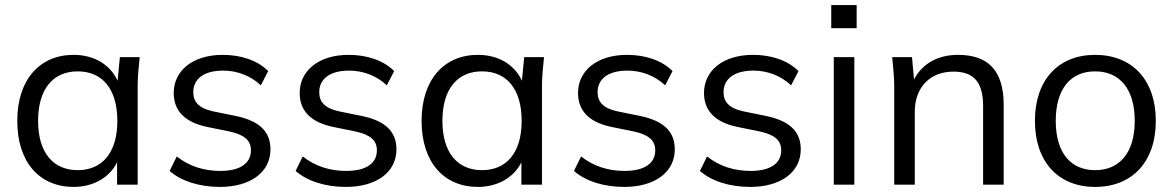

<svg xmlns="http://www.w3.org/2000/svg" viewBox="-20 -727 4618 756"><path d="M270 9C346 9 411 -27 441 -88V0H522V-386C522 -423 526 -463 530 -502H452L443 -409C414 -473 350 -511 270 -511C136 -511 48 -413 48 -251C48 -89 135 9 270 9ZM286 -57C191 -57 130 -124 130 -251C130 -379 191 -446 286 -446C381 -446 442 -379 442 -251C442 -124 381 -57 286 -57Z M846 9C965 9 1045 -48 1045 -139C1045 -210 1000 -251 910 -270L817 -289C764 -301 741 -325 741 -364C741 -415 781 -449 859 -449C913 -449 967 -429 1007 -391L1036 -447C995 -489 929 -511 857 -511C738 -511 664 -448 664 -361C664 -292 706 -247 792 -228L885 -209C943 -196 968 -174 968 -135C968 -84 926 -54 847 -54C784 -54 725 -72 676 -111L648 -54C693 -14 765 9 846 9Z M1342 9C1461 9 1541 -48 1541 -139C1541 -210 1496 -251 1406 -270L1313 -289C1260 -301 1237 -325 1237 -364C1237 -415 1277 -449 1355 -449C1409 -449 1463 -429 1503 -391L1532 -447C1491 -489 1425 -511 1353 -511C1234 -511 1160 -448 1160 -361C1160 -292 1202 -247 1288 -228L1381 -209C1439 -196 1464 -174 1464 -135C1464 -84 1422 -54 1343 -54C1280 -54 1221 -72 1172 -111L1144 -54C1189 -14 1261 9 1342 9Z M1862 9C1938 9 2003 -27 2033 -88V0H2114V-386C2114 -423 2118 -463 2122 -502H2044L2035 -409C2006 -473 1942 -511 1862 -511C1728 -511 1640 -413 1640 -251C1640 -89 1727 9 1862 9ZM1878 -57C1783 -57 1722 -124 1722 -251C1722 -379 1783 -446 1878 -446C1973 -446 2034 -379 2034 -251C2034 -124 1973 -57 1878 -57Z M2438 9C2557 9 2637 -48 2637 -139C2637 -210 2592 -251 2502 -270L2409 -289C2356 -301 2333 -325 2333 -364C2333 -415 2373 -449 2451 -449C2505 -449 2559 -429 2599 -391L2628 -447C2587 -489 2521 -511 2449 -511C2330 -511 2256 -448 2256 -361C2256 -292 2298 -247 2384 -228L2477 -209C2535 -196 2560 -174 2560 -135C2560 -84 2518 -54 2439 -54C2376 -54 2317 -72 2268 -111L2240 -54C2285 -14 2357 9 2438 9Z M2934 9C3053 9 3133 -48 3133 -139C3133 -210 3088 -251 2998 -270L2905 -289C2852 -301 2829 -325 2829 -364C2829 -415 2869 -449 2947 -449C3001 -449 3055 -429 3095 -391L3124 -447C3083 -489 3017 -511 2945 -511C2826 -511 2752 -448 2752 -361C2752 -292 2794 -247 2880 -228L2973 -209C3031 -196 3056 -174 3056 -135C3056 -84 3014 -54 2935 -54C2872 -54 2813 -72 2764 -111L2736 -54C2781 -14 2853 9 2934 9Z M3263 0H3344V-502H3263ZM3253 -616H3353V-707H3253Z M3501 -386V0H3582V-287C3582 -382 3641 -445 3734 -445C3814 -445 3851 -404 3851 -309V0H3932V-314C3932 -449 3871 -511 3752 -511C3675 -511 3612 -478 3579 -414L3571 -502H3493C3497 -463 3501 -423 3501 -386Z M4292 9C4438 9 4531 -90 4531 -251C4531 -412 4438 -511 4292 -511C4147 -511 4055 -412 4055 -251C4055 -90 4147 9 4292 9ZM4292 -57C4197 -57 4137 -124 4137 -251C4137 -379 4197 -446 4292 -446C4387 -446 4448 -379 4448 -251C4448 -124 4387 -57 4292 -57Z"/></svg>

Font: Poppy and Pepper
Style: Regular
Weight: 400
Designer: Thy Ha
Foundry: Thy Ha
Version: Version 0.001;Glyphs 3.2 (3227)